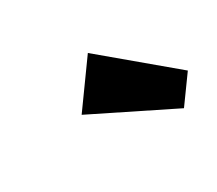

<svg xmlns="http://www.w3.org/2000/svg" viewBox="-53 -890 430 381"><g transform="rotate(-30 162.0 -699.0)"><path d="M324.1 -664.3 169.7 -793.7 97.7 -693.6 280.1 -603.4Z"/></g></svg>

Font: Secuela ExtLt
Style: Italic
Weight: 200
Italic angle: -8°
Designer: Fernando Haro
Foundry: deFharo
Version: Version 1.704